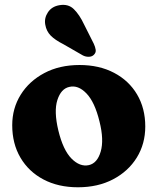

<svg xmlns="http://www.w3.org/2000/svg" viewBox="-20 -760 651 793"><path d="M308.5 -491.5Q390 -491.5 451.2 -459.2Q512.5 -427 546.2 -369.8Q580 -312.5 580 -237.5Q580 -166 545 -109.2Q510 -52.5 447.2 -19.5Q384.5 13.5 302 13.5Q220.5 13.5 159.5 -18.8Q98.5 -51 64.5 -108.8Q30.5 -166.5 30.5 -243Q30.5 -312.5 65.5 -368.8Q100.5 -425 163 -458.2Q225.5 -491.5 308.5 -491.5ZM347 -78Q382 -86 396 -134.2Q410 -182.5 391 -258Q371.5 -338.5 337 -374.2Q302.5 -410 266 -401Q232 -393.5 217 -347Q202 -300.5 221 -221Q240.5 -140.5 275.2 -105.2Q310 -70 347 -78ZM327 -659.5 367.5 -579Q373.5 -566 375.2 -554.5Q377 -543 368 -534Q360.5 -526 347.5 -525.5Q334.5 -525 322.5 -531L242.5 -577Q207 -595 189.2 -613.2Q171.5 -631.5 167 -658Q162 -685 177.8 -709Q193.5 -733 225 -738.5Q262 -745 285.2 -722Q308.5 -699 327 -659.5Z"/></svg>

Font: Fraunces 9pt SuperSoft
Style: Bold
Weight: 700
Version: Version 1.000;[b76b70a41]